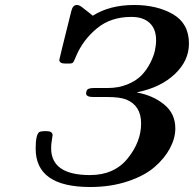

<svg xmlns="http://www.w3.org/2000/svg" viewBox="-20 -728 778 770"><path d="M123 -131.8Q123 -187 137.2 -198.2Q142.1 -202.1 166 -202.1Q190.9 -202.1 190.9 -186Q190.9 -182.1 188 -166Q185.1 -149.9 185.1 -133.8Q185.1 -25.9 340.8 -25.9Q438 -25.9 491.9 -92.5Q545.9 -159.2 545.9 -232.9Q545.9 -304.7 485.8 -329.1Q460 -338.9 412.1 -338.9H354Q325.2 -338.9 325.2 -354Q325.2 -359.9 329.1 -367.2Q334 -375 356.9 -375H411.1Q455.1 -375 490.5 -389.4Q525.9 -403.8 546.9 -425.3Q567.9 -446.8 582 -474.4Q596.2 -502 601.1 -524.4Q606 -546.9 606 -566.9Q606 -611.8 580.1 -636Q554.2 -660.2 506.8 -660.2Q423.8 -660.2 368.4 -614Q313 -567.9 286.1 -504.9Q276.4 -481 272.7 -477.1Q269 -473.1 256.8 -473.1H242.2Q218.3 -473.1 217.8 -487.8Q217.8 -490.7 266.1 -684.1Q272 -708 288.1 -708Q291 -708 293.5 -707.5Q295.9 -707 298.8 -705.6Q301.8 -704.1 304.9 -702.1Q308.1 -700.2 313 -696Q317.9 -691.9 322.5 -688.5Q327.1 -685.1 336.2 -678Q345.2 -670.9 352.1 -665Q419.9 -708 518.1 -708Q609.9 -708 673.8 -670.9Q737.8 -633.8 737.8 -553.2Q737.8 -484.4 680.9 -430.7Q624 -377 529.8 -357.9V-356.9Q592.8 -345.7 637.9 -309.3Q683.1 -272.9 683.1 -212.9Q683.1 -173.8 661.6 -133.3Q640.1 -92.8 599.6 -57.9Q559.1 -22.9 491.5 -0.5Q423.8 22 341.8 22Q123 22 123 -131.8Z"/></svg>

Font: CMU Serif
Style: BoldItalic
Weight: 700
Italic angle: -14.04°
Version: Version 0.7.0